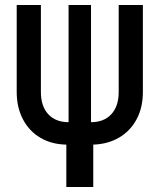

<svg xmlns="http://www.w3.org/2000/svg" viewBox="-20 -750 640 770"><path d="M246 0V-170Q187 -171 142 -197.5Q97 -224 72 -271.5Q47 -319 47 -381V-730H144V-381Q144 -324 173.5 -292Q203 -260 255 -260V-730H345V-260Q397 -260 426.5 -292Q456 -324 456 -381V-730H553V-381Q553 -319 528 -272Q503 -225 458 -198.5Q413 -172 354 -170V0Z"/></svg>

Font: JetBrains Mono SemiBold
Style: Regular
Weight: 472
Monospace: yes
Designer: Philipp Nurullin, Konstantin Bulenkov
Foundry: JetBrains
Version: Version 2.305; ttfautohint (v1.8.4.7-5d5b)